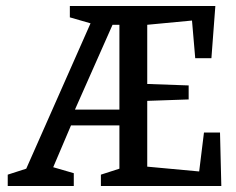

<svg xmlns="http://www.w3.org/2000/svg" viewBox="-20 -623 791 643"><path d="M5.9 0V-38.1L67.9 -58.1L283.2 -544.9L213.9 -564.9V-603H701.2L688 -428.2H633.8L623 -554.2L473.1 -540V-341.8L611.8 -336.9V-290L473.1 -285.2V-64.9L647 -48.8L663.1 -179.2H716.8L721.2 0H317.9V-38.1L379.9 -58.1V-203.1H217.8L158.2 -63L227.1 -43V0ZM231 -255.9H379.9V-540H356.9Z"/></svg>

Font: Grenze
Style: Regular
Weight: 400
Designer: Renata Polastri
Foundry: Omnibus-Type
Version: Version 1.002;PS 001.002;hotconv 1.0.88;makeotf.lib2.5.64775